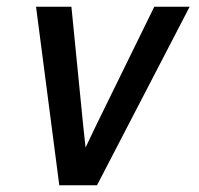

<svg xmlns="http://www.w3.org/2000/svg" viewBox="-20 -550 590 570"><path d="M156 0 87 -530H192L227 -177Q229 -161 230.5 -144.5Q232 -128 234 -112Q242 -128 249.5 -144.5Q257 -161 265 -177L438 -530H543L268 0Z"/></svg>

Font: Lode Dark Term
Style: Bold Italic
Weight: 700
Italic angle: -11°
Monospace: yes
Designer: Belleve Invis
Foundry: Belleve Invis
Version: Version 29.2.0